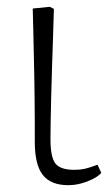

<svg xmlns="http://www.w3.org/2000/svg" viewBox="-20 -529 322 563"><path d="M180 14Q129 14 105.5 -16Q82 -46 82 -113Q82 -139 82 -170.5Q82 -202 81.5 -236.5Q81 -271 80.5 -307Q80 -343 79 -378Q78 -413 77.5 -445.5Q77 -478 76 -504L126 -509L138 -503Q137 -465 135.5 -420Q134 -375 132.5 -329Q131 -283 130 -241.5Q129 -200 128.5 -168.5Q128 -137 128 -121Q128 -68 142.5 -49.5Q157 -31 198 -31Q215 -31 228.5 -34Q242 -37 266 -46L277 -22Q268 -12 252 -4Q236 4 217.5 9Q199 14 180 14Z"/></svg>

Font: Literata ExtraLight
Style: Regular
Weight: 250
Designer: Latin by Veronika Burian and Jose Scaglione. Greek by Irene Vlachou. Cyrillic by Vera Evstafieva.
Foundry: TypeTogether
Version: Version 3.103;gftools[0.9.29]